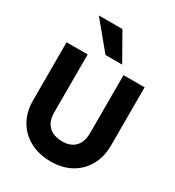

<svg xmlns="http://www.w3.org/2000/svg" viewBox="-209 -1005 1036 1136"><g transform="rotate(30 309.5 -437.5)"><path d="M129 -883H290L394 -700H280ZM43 -650H187V-254Q187 -194 220 -161.5Q253 -129 314 -129Q370 -129 401 -161.5Q432 -194 432 -254V-650H576V-254Q576 -175 543 -116Q510 -57 451 -24.5Q392 8 314 8Q233 8 172 -24.5Q111 -57 77 -116Q43 -175 43 -254Z"/></g></svg>

Font: Overused Grotesk
Style: Bold
Weight: 700
Version: Version 0.003